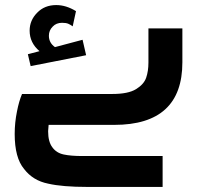

<svg xmlns="http://www.w3.org/2000/svg" viewBox="-20 -493 790 758"><path d="M700 -381H566V-246Q566 -212 557 -186Q548 -160 517 -141Q486 -122 424 -122H67Q55 -94 47 -53Q38 -9 38 36Q38 130 75 174Q110 220 170 232Q226 245 326 245H622V123H305Q260 123 232 117Q203 111 187 89Q170 67 170 25Q170 18 172 0H431Q700 0 700 -247ZM320 -275 306 -336 197 -307Q173 -324 173 -352Q173 -373 188 -388Q202 -403 225 -403Q241 -403 250 -399Q259 -395 267 -389L280 -449Q241 -473 202 -473Q156 -473 127 -443Q97 -413 97 -372Q97 -324 136 -291L90 -279L101 -232Z"/></svg>

Font: Online Auction - Bold
Style: Bold
Weight: 500
Designer: Mohamed Mostafa, the designer of Online Auction
Foundry: Kief Type Foundry
Version: ""